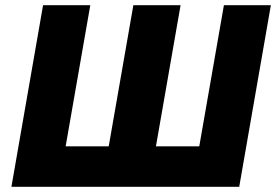

<svg xmlns="http://www.w3.org/2000/svg" viewBox="-20 -720 1064 740"><path d="M748 -156H581L676 -700H494L399 -156H233L328 -700H146L24 0H902L1024 -700H843Z"/></svg>

Font: Fixel Display 20240404 ExBold
Style: Italic
Weight: 800
Italic angle: -10°
Designer: AlfaBravo + MacPaw
Foundry: Kyrylo Tkachov, Marchela Mozhyna, Serhii Makarenko, Maria Weinstein, Zakhar Kryvoshyya
Version: Version 1.211;Glyphs 3.2 (3225)